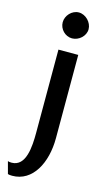

<svg xmlns="http://www.w3.org/2000/svg" viewBox="-179 -727 568 1030"><g transform="rotate(15 105.0 -211.5)"><path d="M179 -460H69V2C69 79 63 191 -17 191C-25 191 -34 190 -38 188L-20 255C-16 257 -6 258 4 258C118 258 179 139 179 3ZM53 -608C53 -570 85 -537 123 -537C161 -537 197 -569 197 -607C197 -645 162 -681 124 -681C85 -681 53 -645 53 -608Z"/></g></svg>

Font: Quattrocento Sans
Style: Bold
Weight: 700
Designer: Pablo Impallari
Foundry: Pablo Impallari, Igino Marini, Brenda Gallo
Version: Version 2.000